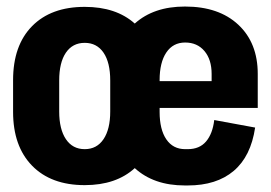

<svg xmlns="http://www.w3.org/2000/svg" viewBox="-20 -551 828 587"><path d="M768 -325V-221H468V-209Q468 -155 488.5 -125Q509 -95 546 -95H554Q590 -95 610 -118.5Q630 -142 635 -184L760 -161Q747 -73 694.5 -28.5Q642 16 554 16H545Q450 16 392 -37Q335 15 239 15Q136 15 78 -44.5Q20 -104 20 -209V-306Q20 -412 78 -471Q136 -530 239 -530Q335 -530 392 -479Q450 -531 545 -531H546Q649 -531 708.5 -475.5Q768 -420 768 -325ZM468 -303H627V-325Q627 -369 605 -395Q583 -421 546 -421Q509 -421 488.5 -390.5Q468 -360 468 -306ZM317 -210V-305Q317 -360 296.5 -390Q276 -420 239 -420Q202 -420 181.5 -390Q161 -360 161 -305V-210Q161 -156 181.5 -125.5Q202 -95 239 -95Q276 -95 296.5 -125.5Q317 -156 317 -210Z"/></svg>

Font: Akshar SemiBold
Style: Regular
Weight: 600
Designer: Tall Chai
Foundry: Tall Chai
Version: Version 1.000